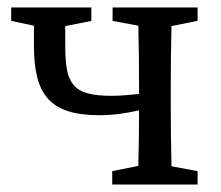

<svg xmlns="http://www.w3.org/2000/svg" viewBox="-20 -495 594 515"><path d="M10 -439V-475H225V-439L155 -425V-372Q155 -334 159.5 -308.5Q164 -283 177.5 -267Q191 -251 215.5 -244.5Q240 -238 279 -238Q297 -238 315 -239.5Q333 -241 353 -243V-265Q353 -299 352.5 -343.5Q352 -388 351 -426L282 -439V-475H510V-439L440 -425Q439 -387 438.5 -343Q438 -299 438 -265V-210Q438 -175 438.5 -131Q439 -87 440 -49L510 -36V0H281V-36L351 -50Q352 -85 352.5 -125Q353 -165 353 -199Q327 -193 300.5 -189.5Q274 -186 246 -186Q196 -186 162 -197Q128 -208 108 -231Q88 -254 79.5 -289Q71 -324 71 -371V-426Z"/></svg>

Font: Source Serif Pro
Style: Regular
Weight: 400
Designer: Frank Grießhammer
Foundry: Adobe Systems Incorporated
Version: Version 2.000;PS 1.000;hotconv 16.6.51;makeotf.lib2.5.65220